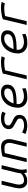

<svg xmlns="http://www.w3.org/2000/svg" viewBox="1668 -2238 583 3960"><g transform="rotate(-90 1960.0 -258.5)"><path d="M207 11Q150 11 117 -11Q84 -33 69.5 -70.5Q55 -108 55 -152Q55 -178 59.5 -202.5Q64 -227 69 -250L132 -518H212L153 -273Q149 -254 141 -222Q133 -190 133 -156Q133 -131 140 -107.5Q147 -84 166 -69.5Q185 -55 221 -55Q268 -55 306 -75.5Q344 -96 366 -122Q367 -138 368.5 -156Q370 -174 376 -194L454 -518H532L452 -185Q446 -160 442.5 -138Q439 -116 439 -92Q439 -72 442 -51.5Q445 -31 455 -5L385 5Q381 -7 376.5 -20Q372 -33 368 -52Q346 -30 307 -9.5Q268 11 207 11Z M596 0 714 -500Q764 -514 815.5 -521.5Q867 -529 903 -529Q993 -529 1031.5 -481Q1070 -433 1070 -360Q1070 -336 1065.5 -310Q1061 -284 1054 -258L992 0H914L970 -236Q978 -267 985.5 -299Q993 -331 993 -359Q993 -403 968.5 -431Q944 -459 877 -459Q849 -459 823 -456.5Q797 -454 781 -449L673 0Z M1345 12Q1308 12 1274.5 6Q1241 0 1215.5 -9Q1190 -18 1176 -26L1209 -95Q1226 -84 1264 -69Q1302 -54 1352 -54Q1383 -54 1416 -61Q1449 -68 1472 -87Q1495 -106 1495 -141Q1495 -176 1465.5 -196Q1436 -216 1392 -238Q1366 -253 1339 -268Q1312 -283 1294 -306.5Q1276 -330 1276 -369Q1276 -443 1335 -486.5Q1394 -530 1497 -530Q1547 -530 1583.5 -521Q1620 -512 1636 -503L1606 -434Q1592 -444 1557.5 -453Q1523 -462 1484 -462Q1449 -462 1418.5 -454Q1388 -446 1370 -427.5Q1352 -409 1352 -376Q1352 -357 1366.5 -341.5Q1381 -326 1404 -313.5Q1427 -301 1451 -290Q1483 -277 1510 -259.5Q1537 -242 1553.5 -217Q1570 -192 1570 -154Q1570 -94 1539.5 -57.5Q1509 -21 1458 -4.5Q1407 12 1345 12Z M1924 13Q1855 13 1809 -14.5Q1763 -42 1740 -85Q1717 -128 1717 -174Q1717 -246 1738.5 -310.5Q1760 -375 1801.5 -424.5Q1843 -474 1901.5 -502Q1960 -530 2033 -530Q2093 -530 2128.5 -512Q2164 -494 2179 -465.5Q2194 -437 2194 -405Q2194 -346 2169.5 -309Q2145 -272 2103 -252Q2061 -232 2009 -223Q1957 -214 1901 -211.5Q1845 -209 1793 -207Q1787 -154 1807.5 -121Q1828 -88 1866.5 -72.5Q1905 -57 1952 -57Q1985 -57 2019.5 -64Q2054 -71 2080 -79.5Q2106 -88 2113 -94L2121 -24Q2102 -14 2053 -0.5Q2004 13 1924 13ZM1807 -270Q1874 -272 1930 -276.5Q1986 -281 2027.5 -294Q2069 -307 2092 -332.5Q2115 -358 2115 -402Q2115 -413 2108 -427Q2101 -441 2082 -452Q2063 -463 2025 -463Q1969 -463 1925 -434Q1881 -405 1851 -361Q1821 -317 1807 -270Z M2305 0 2423 -493Q2487 -513 2546 -521.5Q2605 -530 2665 -530Q2692 -530 2714.5 -528Q2737 -526 2779 -517L2749 -450Q2724 -456 2707 -459Q2690 -462 2675.5 -462.5Q2661 -463 2640 -463Q2604 -463 2566 -459Q2528 -455 2489 -445L2383 0Z M3044 13Q2975 13 2929 -14.5Q2883 -42 2860 -85Q2837 -128 2837 -174Q2837 -246 2858.5 -310.5Q2880 -375 2921.5 -424.5Q2963 -474 3021.5 -502Q3080 -530 3153 -530Q3213 -530 3248.5 -512Q3284 -494 3299 -465.5Q3314 -437 3314 -405Q3314 -346 3289.5 -309Q3265 -272 3223 -252Q3181 -232 3129 -223Q3077 -214 3021 -211.5Q2965 -209 2913 -207Q2907 -154 2927.5 -121Q2948 -88 2986.5 -72.5Q3025 -57 3072 -57Q3105 -57 3139.5 -64Q3174 -71 3200 -79.5Q3226 -88 3233 -94L3241 -24Q3222 -14 3173 -0.5Q3124 13 3044 13ZM2927 -270Q2994 -272 3050 -276.5Q3106 -281 3147.5 -294Q3189 -307 3212 -332.5Q3235 -358 3235 -402Q3235 -413 3228 -427Q3221 -441 3202 -452Q3183 -463 3145 -463Q3089 -463 3045 -434Q3001 -405 2971 -361Q2941 -317 2927 -270Z M3425 0 3543 -493Q3607 -513 3666 -521.5Q3725 -530 3785 -530Q3812 -530 3834.5 -528Q3857 -526 3899 -517L3869 -450Q3844 -456 3827 -459Q3810 -462 3795.5 -462.5Q3781 -463 3760 -463Q3724 -463 3686 -459Q3648 -455 3609 -445L3503 0Z"/></g></svg>

Font: Ubuntu Sans Mono
Style: Italic
Weight: 400
Italic angle: -13.5°
Monospace: yes
Designer: Dalton Maag Ltd
Foundry: Dalton Maag Ltd
Version: Version 1.006